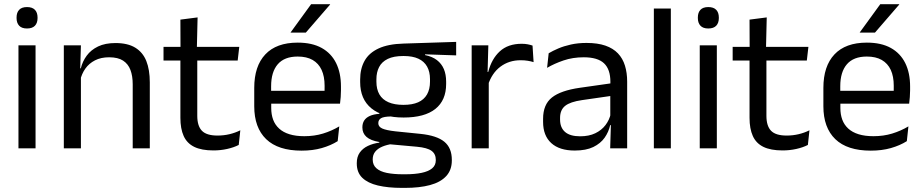

<svg xmlns="http://www.w3.org/2000/svg" viewBox="-20 -703 4376 910"><path d="M67.5 0V-488H148.5V0ZM108 -568Q83 -568 70.8 -581.2Q58.5 -594.5 58.5 -617.5V-620Q58.5 -643.5 70.8 -656.5Q83 -669.5 108 -669.5Q133 -669.5 145.5 -656.5Q158 -643.5 158 -620V-617.5Q158 -594 145.5 -581Q133 -568 108 -568Z M609 0V-303.5Q609 -343 598.2 -371.5Q587.5 -400 563.2 -415.8Q539 -431.5 497 -431.5Q458.5 -431.5 430.2 -417Q402 -402.5 384.5 -377.8Q367 -353 360 -321.5L345.5 -379H363Q371 -412 391 -439.2Q411 -466.5 444.8 -482.8Q478.5 -499 527.5 -499Q585.5 -499 621.2 -477Q657 -455 673.5 -413.8Q690 -372.5 690 -312.5V0ZM282.5 0V-488H363.5L360 -371L363.5 -366.5V0Z M991.5 10Q935 10 900.5 -7Q866 -24 850.5 -58.5Q835 -93 835 -144.5V-452.5H915V-154Q915 -106 937 -83.2Q959 -60.5 1011 -60.5Q1040.5 -60.5 1067.8 -67Q1095 -73.5 1119 -85.5L1111.5 -16Q1088 -4 1056.5 3Q1025 10 991.5 10ZM755 -416V-481H1114L1106.5 -416ZM835.5 -473 835 -610 916.5 -620.5 913 -473Z M1409.5 11Q1298 11 1241.5 -43.5Q1185 -98 1185 -199.5V-286.5Q1185 -389.5 1237.5 -445.2Q1290 -501 1391 -501Q1459 -501 1504.5 -475.8Q1550 -450.5 1573 -404Q1596 -357.5 1596 -293V-275Q1596 -259 1594.8 -243Q1593.5 -227 1591.5 -211.5H1517Q1518 -235.5 1518.2 -257Q1518.5 -278.5 1518.5 -296.5Q1518.5 -341 1504.2 -371.8Q1490 -402.5 1461.8 -418.8Q1433.5 -435 1391 -435Q1328 -435 1296.5 -398.5Q1265 -362 1265 -294V-247.5L1265.5 -237.5V-191Q1265.5 -160.5 1274.5 -136Q1283.5 -111.5 1302.8 -93.8Q1322 -76 1351.8 -66.8Q1381.5 -57.5 1422.5 -57.5Q1470 -57.5 1511 -70Q1552 -82.5 1588 -104L1580.5 -34Q1548 -13.5 1505 -1.2Q1462 11 1409.5 11ZM1227.5 -211.5V-272.5H1574.5V-211.5ZM1454.5 -683H1544.5V-681.5L1429.5 -548.5H1357.5V-549.5Z M1893 -146Q1793.5 -146 1740.2 -189.5Q1687 -233 1687 -314V-326.5Q1687 -377 1707.8 -414.5Q1728.5 -452 1774 -473.2Q1819.5 -494.5 1893 -496.5L2142 -504.5V-440.5L1995 -445.5L1994.5 -442Q2029 -435 2051 -418Q2073 -401 2083.8 -375.5Q2094.5 -350 2094.5 -316V-305Q2094.5 -227.5 2043.5 -186.8Q1992.5 -146 1893 -146ZM1889.5 123H1901Q1946 123 1978.2 116.2Q2010.5 109.5 2028 95Q2045.5 80.5 2045.5 56.5V54.5Q2045.5 26.5 2025.2 11.8Q2005 -3 1956 -7.5L1818 -20L1841 -21Q1813 -17 1791.8 -8Q1770.5 1 1758.5 15.8Q1746.5 30.5 1746.5 52.5V53.5Q1746.5 79 1764 94.5Q1781.5 110 1813.5 116.5Q1845.5 123 1889.5 123ZM1885 187.5Q1819 187.5 1771.2 176.2Q1723.5 165 1697.2 139.8Q1671 114.5 1671 72V70Q1671 40 1685.2 20Q1699.5 0 1723.8 -11.5Q1748 -23 1778 -27L1777.5 -30Q1736.5 -37 1717 -54.2Q1697.5 -71.5 1697.5 -99V-99.5Q1697.5 -118.5 1706.2 -132Q1715 -145.5 1732.8 -153.5Q1750.5 -161.5 1778 -163.5V-173.5L1871 -150L1833 -151Q1799 -150.5 1786 -142.8Q1773 -135 1773 -119.5V-119Q1773 -102.5 1791.5 -94Q1810 -85.5 1854.5 -80.5L1973 -68.5Q2050.5 -60.5 2086 -31.2Q2121.5 -2 2121.5 55V57.5Q2121.5 103 2094.5 132Q2067.5 161 2018 174.2Q1968.5 187.5 1899.5 187.5ZM1892 -206Q1934 -206 1961.8 -218.2Q1989.5 -230.5 2003.8 -255.2Q2018 -280 2018 -316V-328Q2018 -363 2004.2 -387.5Q1990.5 -412 1963 -424.8Q1935.5 -437.5 1894 -437.5H1891Q1846 -437.5 1817.8 -423.8Q1789.5 -410 1776.8 -385.2Q1764 -360.5 1764 -327.5V-316Q1764 -280 1778.2 -255.5Q1792.5 -231 1821 -218.5Q1849.5 -206 1892 -206Z M2292.5 -298.5 2274 -361 2294 -362Q2310 -424 2349 -459.8Q2388 -495.5 2452.5 -495.5Q2468.5 -495.5 2481.2 -493Q2494 -490.5 2504 -487L2509 -408.5Q2496.5 -412.5 2481.2 -415Q2466 -417.5 2447.5 -417.5Q2392.5 -417.5 2351.8 -387Q2311 -356.5 2292.5 -298.5ZM2215.5 0V-488H2294.5L2290.5 -344L2296.5 -338V0Z M2872 0 2875.5 -118.5 2872.5 -131V-286.5L2873 -315Q2873 -374.5 2842.8 -403Q2812.5 -431.5 2747 -431.5Q2694.5 -431.5 2650.8 -416.5Q2607 -401.5 2573 -381.5L2580.5 -450.5Q2599.5 -462 2625.8 -473.2Q2652 -484.5 2685.8 -492Q2719.5 -499.5 2760 -499.5Q2812.5 -499.5 2849.2 -486.8Q2886 -474 2908.8 -450Q2931.5 -426 2942 -392Q2952.5 -358 2952.5 -316V0ZM2704 10.5Q2631.5 10.5 2592.8 -24.8Q2554 -60 2554 -125.5V-140Q2554 -207.5 2595.8 -240.8Q2637.5 -274 2728.5 -287L2883 -309L2887.5 -250L2738.5 -228.5Q2682.5 -220.5 2658.5 -201.2Q2634.5 -182 2634.5 -144.5V-136.5Q2634.5 -98 2658.2 -77.5Q2682 -57 2729.5 -57Q2771.5 -57 2801.5 -71.5Q2831.5 -86 2850 -110.5Q2868.5 -135 2875 -165L2887.5 -110H2872Q2865 -78 2845.8 -50.5Q2826.5 -23 2792 -6.2Q2757.5 10.5 2704 10.5Z M3079 0V-662.5H3159.5V0Z M3296.5 0V-488H3377.5V0ZM3337 -568Q3312 -568 3299.8 -581.2Q3287.5 -594.5 3287.5 -617.5V-620Q3287.5 -643.5 3299.8 -656.5Q3312 -669.5 3337 -669.5Q3362 -669.5 3374.5 -656.5Q3387 -643.5 3387 -620V-617.5Q3387 -594 3374.5 -581Q3362 -568 3337 -568Z M3689 10Q3632.5 10 3598 -7Q3563.5 -24 3548 -58.5Q3532.5 -93 3532.5 -144.5V-452.5H3612.5V-154Q3612.5 -106 3634.5 -83.2Q3656.5 -60.5 3708.5 -60.5Q3738 -60.5 3765.2 -67Q3792.5 -73.5 3816.5 -85.5L3809 -16Q3785.5 -4 3754 3Q3722.5 10 3689 10ZM3452.5 -416V-481H3811.5L3804 -416ZM3533 -473 3532.5 -610 3614 -620.5 3610.5 -473Z M4107 11Q3995.5 11 3939 -43.5Q3882.5 -98 3882.5 -199.5V-286.5Q3882.5 -389.5 3935 -445.2Q3987.5 -501 4088.5 -501Q4156.5 -501 4202 -475.8Q4247.5 -450.5 4270.5 -404Q4293.5 -357.5 4293.5 -293V-275Q4293.5 -259 4292.2 -243Q4291 -227 4289 -211.5H4214.5Q4215.5 -235.5 4215.8 -257Q4216 -278.5 4216 -296.5Q4216 -341 4201.8 -371.8Q4187.5 -402.5 4159.2 -418.8Q4131 -435 4088.5 -435Q4025.5 -435 3994 -398.5Q3962.5 -362 3962.5 -294V-247.5L3963 -237.5V-191Q3963 -160.5 3972 -136Q3981 -111.5 4000.2 -93.8Q4019.5 -76 4049.2 -66.8Q4079 -57.5 4120 -57.5Q4167.5 -57.5 4208.5 -70Q4249.5 -82.5 4285.5 -104L4278 -34Q4245.5 -13.5 4202.5 -1.2Q4159.5 11 4107 11ZM3925 -211.5V-272.5H4272V-211.5ZM4152 -683H4242V-681.5L4127 -548.5H4055V-549.5Z"/></svg>

Font: Anek Odia
Style: Regular
Weight: 400
Designer: Yesha Goshar & Mahesh Sahu (Odia), Yesha Goshar (Latin)
Foundry: Ek Type
Version: Version 1.003